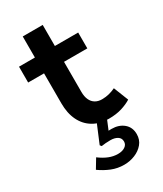

<svg xmlns="http://www.w3.org/2000/svg" viewBox="-215 -683 879 1034"><g transform="rotate(-30 224.0 -166.0)"><path d="M290.6 14Q235.4 14 194.6 -10.3Q153.8 -34.6 132 -79.5Q110.2 -124.3 110.2 -186.2V-602H234.4V-185.5Q234.4 -156.2 243.7 -136.1Q252.9 -116 270.2 -105.6Q287.5 -95.2 311.3 -95.2Q335.5 -95.2 356.4 -100.7Q377.3 -106.2 395.7 -115.1L431.9 -23.5Q408.5 -8.5 373.1 2.8Q337.7 14 290.6 14ZM11.4 -372.5V-471H379.3V-372.5ZM239.1 270Q197.9 270 161.6 255.3Q125.2 240.5 92.3 217L127 159.3Q155.4 180.6 183 191.6Q210.6 202.7 239.1 202.7Q265.9 202.7 282.9 191.2Q299.9 179.7 299.9 160.3Q299.9 139.2 282.8 128.5Q265.7 117.8 239.2 117.8Q222.5 117.8 209.4 118.9Q196.3 120 183.3 122L176 112.7L228.4 -12.5H290.4L256.7 68.8Q260.1 68.5 265.1 68.4Q270.2 68.3 275.6 68.3Q320.3 68.3 349.7 92.8Q379.2 117.4 379.2 160.3Q379.2 194.8 358.8 219.4Q338.4 243.9 306.5 256.9Q274.6 270 239.1 270Z"/></g></svg>

Font: BioRhyme ExtraBold
Style: Regular
Weight: 800
Designer: Aoife Mooney
Foundry: Aoife Mooney Type
Version: Version 1.600;gftools[0.9.33]